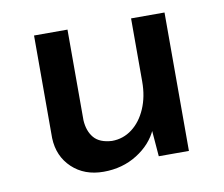

<svg xmlns="http://www.w3.org/2000/svg" viewBox="-57 -486 666 571"><g transform="rotate(-10 276.5 -200.5)"><path d="M213 17Q155 17 118 -18Q81 -53 79 -108V-418H180V-144Q182 -111 199 -91Q216 -71 253 -69Q287 -69 314 -89.5Q341 -110 356.5 -146Q372 -182 372 -227V-418H473V0H382L374 -98L378 -82Q359 -39 314.5 -11Q270 17 213 17Z"/></g></svg>

Font: Reem Kufi Fun
Style: Regular
Weight: 400
Designer: Khaled Hosny
Version: Version 1.005